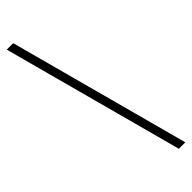

<svg xmlns="http://www.w3.org/2000/svg" viewBox="-295 -762 872 872"><g transform="rotate(-45 141.0 -326.5)"><path d="M237.3 109.4H278.8L44.4 -761.7H2.9Z"/></g></svg>

Font: Raveo Display Display ExLight
Style: Regular
Weight: 200
Designer: Jakub Foglar, Rasmus Andersson (Inter)
Foundry: Jakubfoglar.com
Version: Version 1.100;Glyphs 3.2.3 (3260)